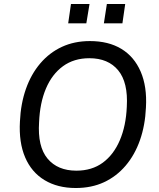

<svg xmlns="http://www.w3.org/2000/svg" viewBox="-20 -934 798 963"><path d="M360 9Q269 9 203.5 -30.5Q138 -70 106 -145Q74 -220 80 -325Q84 -414 110 -488Q136 -562 182 -616Q228 -670 290.5 -699Q353 -728 431 -728Q524 -728 588.5 -689Q653 -650 685.5 -575Q718 -500 712 -395Q708 -305 682 -231Q656 -157 610 -103Q564 -49 501.5 -20Q439 9 360 9ZM363 -78Q441 -78 495.5 -118Q550 -158 581 -230.5Q612 -303 616 -399Q623 -520 573 -581Q523 -642 428 -642Q351 -642 296 -602Q241 -562 210.5 -490Q180 -418 176 -321Q168 -199 218.5 -138.5Q269 -78 363 -78ZM501 -817 516 -914H608L594 -817ZM322 -817 336 -914H429L413 -817Z"/></svg>

Font: Nunitoga
Style: Medium Italic
Weight: 500
Italic angle: -9°
Designer: Vernon Adams
Foundry: Vernon Adams
Version: Version 1.0